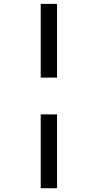

<svg xmlns="http://www.w3.org/2000/svg" viewBox="-20 -755 510 1007"><path d="M279.2 -348H193.6V-734.7H279.2ZM279.2 232.2H193.6V-155H279.2Z"/></svg>

Font: Shan Wanhai
Style: Regular
Weight: 400
Designer: Khon Soe Zaw Thu
Foundry: Shan Unicode
Version: Version 1.00 June 3, 2017, initial release